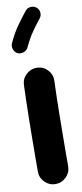

<svg xmlns="http://www.w3.org/2000/svg" viewBox="-106 -925 444 1045"><g transform="rotate(-10 116.0 -402.5)"><path d="M123.5 -557.6Q158.2 -556.2 181.4 -530.5Q204.6 -504.9 203.1 -470.2Q201.7 -437 200.4 -388.9Q199.2 -340.8 198.5 -286.1Q197.8 -231.4 197.3 -177.2Q196.8 -123 196.5 -76.7Q196.3 -30.3 196.3 0Q196.3 34.2 171.6 58.8Q147 83.5 112.3 83.5Q78.1 83.5 53.5 58.8Q28.8 34.2 28.8 0Q28.8 -31.2 29.1 -77.6Q29.3 -124 29.8 -178.5Q30.3 -232.9 31.2 -288.3Q32.2 -343.8 33.4 -393.1Q34.7 -442.4 36.1 -478Q37.6 -512.7 63.5 -535.9Q89.4 -559.1 123.5 -557.6ZM176.3 -880.4Q190.4 -869.6 192.4 -851.3Q194.3 -833 183.1 -819.3Q155.8 -785.2 133.3 -752.2Q110.8 -719.2 90.8 -675.8Q84 -660.2 66.2 -653.6Q48.3 -647 32.7 -653.8Q17.6 -660.6 11 -678.2Q4.4 -695.8 11.2 -711.9Q34.2 -762.7 61 -800.8Q87.9 -838.9 115.2 -873Q126.5 -887.2 144.5 -889.2Q162.6 -891.1 176.3 -880.4Z"/></g></svg>

Font: Mikhak-DS1-FD Black
Style: Regular
Weight: 900
Designer: Amin Abedi
Version: Version 3.2